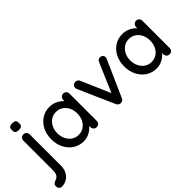

<svg xmlns="http://www.w3.org/2000/svg" viewBox="-63 -1332 2157 2157"><g transform="rotate(-45 1016.0 -253.5)"><path d="M184 22Q184 76 162 115Q140 154 104 175Q68 196 27 196Q6 196 -7 182.5Q-20 169 -20 150V141Q-20 123 -7.5 112Q5 101 23 95Q46 88 59.5 74.5Q73 61 78.5 40.5Q84 20 84 -4V-476Q84 -497 98 -511.5Q112 -526 134 -526Q156 -526 170 -511.5Q184 -497 184 -476ZM132 -596Q103 -596 90 -606.5Q77 -617 77 -642V-658Q77 -683 91 -693Q105 -703 133 -703Q163 -703 176 -692.5Q189 -682 189 -658V-642Q189 -616 175.5 -606Q162 -596 132 -596Z M774 -534Q796 -534 810 -519.5Q824 -505 824 -483V-51Q824 -29 810 -14.5Q796 0 774 0Q753 0 738.5 -14.5Q724 -29 724 -51V-123L745 -120Q745 -102 730.5 -80Q716 -58 691 -37.5Q666 -17 632 -3.5Q598 10 559 10Q490 10 435 -25.5Q380 -61 348 -123Q316 -185 316 -264Q316 -345 348 -406.5Q380 -468 434.5 -503Q489 -538 556 -538Q599 -538 635.5 -524Q672 -510 699 -488Q726 -466 740.5 -441.5Q755 -417 755 -395L724 -392V-483Q724 -504 738.5 -519Q753 -534 774 -534ZM570 -82Q617 -82 653 -106Q689 -130 709 -171.5Q729 -213 729 -264Q729 -316 709 -357Q689 -398 653 -422Q617 -446 570 -446Q524 -446 488.5 -422Q453 -398 432.5 -357Q412 -316 412 -264Q412 -213 432.5 -171.5Q453 -130 488.5 -106Q524 -82 570 -82Z M964 -531Q979 -531 992.5 -523Q1006 -515 1012 -499L1169 -136L1150 -127L1309 -498Q1323 -531 1354 -530Q1374 -530 1387.5 -517.5Q1401 -505 1401 -485Q1401 -479 1399 -472.5Q1397 -466 1394 -460L1204 -32Q1191 -2 1161 0Q1146 2 1131.5 -6.5Q1117 -15 1109 -32L920 -460Q918 -464 916 -470.5Q914 -477 914 -486Q914 -501 927.5 -516Q941 -531 964 -531Z M1932 -534Q1954 -534 1968 -519.5Q1982 -505 1982 -483V-51Q1982 -29 1968 -14.5Q1954 0 1932 0Q1911 0 1896.5 -14.5Q1882 -29 1882 -51V-123L1903 -120Q1903 -102 1888.5 -80Q1874 -58 1849 -37.5Q1824 -17 1790 -3.5Q1756 10 1717 10Q1648 10 1593 -25.5Q1538 -61 1506 -123Q1474 -185 1474 -264Q1474 -345 1506 -406.5Q1538 -468 1592.5 -503Q1647 -538 1714 -538Q1757 -538 1793.5 -524Q1830 -510 1857 -488Q1884 -466 1898.5 -441.5Q1913 -417 1913 -395L1882 -392V-483Q1882 -504 1896.5 -519Q1911 -534 1932 -534ZM1728 -82Q1775 -82 1811 -106Q1847 -130 1867 -171.5Q1887 -213 1887 -264Q1887 -316 1867 -357Q1847 -398 1811 -422Q1775 -446 1728 -446Q1682 -446 1646.5 -422Q1611 -398 1590.5 -357Q1570 -316 1570 -264Q1570 -213 1590.5 -171.5Q1611 -130 1646.5 -106Q1682 -82 1728 -82Z"/></g></svg>

Font: Quicksand Light SemiBold
Style: Regular
Weight: 600
Version: Version 3.006